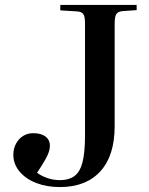

<svg xmlns="http://www.w3.org/2000/svg" viewBox="-20 -743 605 777"><path d="M222 14Q169 14 126.5 -2.5Q84 -19 59 -49Q34 -79 34 -117Q34 -141 44.5 -161Q55 -181 73 -192.5Q91 -204 114 -204Q146 -204 164 -190.5Q182 -177 182 -153Q182 -131 166 -102Q150 -73 130 -44Q147 -31 171.5 -22.5Q196 -14 223 -14Q258 -14 280.5 -30Q303 -46 313.5 -85Q324 -124 324 -194V-650Q324 -675 317.5 -685.5Q311 -696 290 -697L224 -701V-723H533V-702L475 -698Q457 -696 450.5 -685.5Q444 -675 444 -647V-232Q444 -113 386 -49.5Q328 14 222 14Z"/></svg>

Font: Literata 60pt Medium
Style: Regular
Weight: 500
Designer: Latin by Veronika Burian and Jose Scaglione. Greek by Irene Vlachou. Cyrillic by Vera Evstafieva.
Foundry: TypeTogether
Version: Version 3.103;gftools[0.9.29]